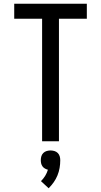

<svg xmlns="http://www.w3.org/2000/svg" viewBox="-20 -755 540 1026"><path d="M205 0V-655H56V-735H444V-655H295V0ZM240 251 199 213Q212 200 221.5 184.5Q231 169 236 152Q228 150 220 145.5Q212 141 207 134Q202 127 200 118.5Q198 110 198 101Q198 90 201 80Q204 70 211.5 62.5Q219 55 229.5 52Q240 49 250 49Q260 49 270.5 52Q281 55 288.5 62.5Q296 70 299 80Q302 90 302 101Q302 122 298.5 142.5Q295 163 287 182.5Q279 202 267 219Q255 236 240 251Z"/></svg>

Font: Iosevka SS18 Medium
Style: Regular
Weight: 500
Monospace: yes
Designer: Belleve Invis
Foundry: Belleve Invis
Version: Version 25.1.1; ttfautohint (v1.8.4)